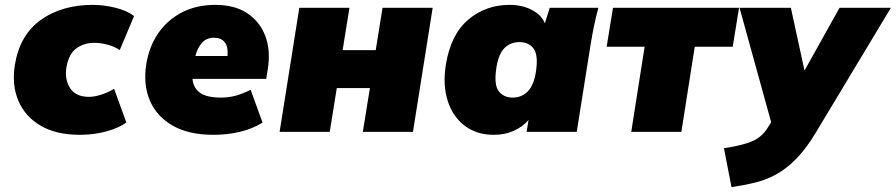

<svg xmlns="http://www.w3.org/2000/svg" viewBox="-20 -542 3681 789"><path d="M308 12Q211 12 147 -25.5Q83 -63 55.5 -128Q28 -193 41 -275Q61 -398 147.5 -460Q234 -522 362 -522Q407 -522 455 -510Q503 -498 531 -476L472 -336Q453 -350 423.5 -358Q394 -366 367 -366Q325 -366 293.5 -343Q262 -320 253 -265Q245 -216 268 -180Q291 -144 346 -144Q368 -144 396 -153Q424 -162 449 -177L499 -39Q471 -17 419 -2.5Q367 12 308 12Z M857 12Q756 12 690 -25.5Q624 -63 596 -128.5Q568 -194 581 -278Q593 -352 631 -406.5Q669 -461 728.5 -491.5Q788 -522 865 -522Q945 -522 997 -487Q1049 -452 1071 -392Q1093 -332 1080 -255L1074 -218H771Q774 -181 801.5 -161Q829 -141 888 -141Q919 -141 947.5 -148.5Q976 -156 1010 -173L1059 -38Q1016 -12 965 0Q914 12 857 12ZM860 -387Q828 -387 809.5 -365.5Q791 -344 783 -312H915Q918 -351 903 -369Q888 -387 860 -387Z M1129 0 1210 -510H1416L1388 -336H1524L1552 -510H1758L1677 0H1471L1500 -180H1364L1335 0Z M2009 12Q1939 12 1890 -25Q1841 -62 1820 -127Q1799 -192 1812 -275Q1832 -400 1904 -461Q1976 -522 2074 -522Q2126 -522 2166 -501Q2206 -480 2219 -446L2239 -510H2439Q2429 -474 2421.5 -437.5Q2414 -401 2408 -365L2350 0H2144L2152 -49Q2128 -21 2091.5 -4.5Q2055 12 2009 12ZM2087 -141Q2123 -141 2148 -165.5Q2173 -190 2182 -245Q2193 -315 2173 -342Q2153 -369 2115 -369Q2078 -369 2053.5 -345Q2029 -321 2020 -265Q2009 -195 2029 -168Q2049 -141 2087 -141Z M2574 0 2629 -350H2473L2499 -510H3017L2991 -350H2835L2780 0Z M2986 227 2955 67Q3029 56 3070 39Q3111 22 3136 -19L3149 -40L3019 -510H3230L3286 -252L3430 -510H3641L3333 2Q3294 67 3254.5 108Q3215 149 3173.5 172.5Q3132 196 3086 207.5Q3040 219 2986 227Z"/></svg>

Font: Mulish ExtraBlack
Style: Italic
Weight: 1000
Italic angle: -9°
Designer: Vernon Adams
Foundry: Vernon Adams
Version: Version 3.603; ttfautohint (v1.8.3)